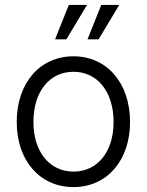

<svg xmlns="http://www.w3.org/2000/svg" viewBox="-20 -745 597 781"><path d="M279 16C415 16 509 -92 509 -249C509 -407 415 -516 279 -516C142 -516 48 -407 48 -249C48 -92 142 16 279 16ZM279 -47C181 -47 116 -128 116 -249C116 -372 181 -453 279 -453C376 -453 442 -372 442 -249C442 -128 377 -47 279 -47ZM204 -585H250L334 -725H260ZM336 -585H381L465 -725H392Z"/></svg>

Font: Uncut Sans Book
Style: Regular
Weight: 350
Designer: Kasper Nordkvist
Foundry: UNCUT.wtf
Version: Version 1.304;Glyphs 3.2 (3246)